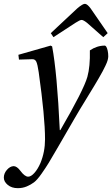

<svg xmlns="http://www.w3.org/2000/svg" viewBox="-25 -740 585 1002"><path d="M240 -567 378 -696Q406 -720 418 -720Q430 -720 448 -696L537 -567L514 -546L429 -621Q410 -636 401 -636Q392 -636 369 -621L254 -546ZM-5 187Q-5 165 11 146.5Q27 128 46 127Q63 127 81 151Q104 182 122 182Q137 182 154.5 162.5Q172 143 186 111Q210 53 210 -13Q210 -129 177 -363Q171 -404 164.5 -418Q158 -432 142 -431L74 -429L71 -454L239 -502L247 -498Q273 -361 287 -61H290Q412 -271 431 -339Q446 -393 444 -477Q481 -502 522 -502Q526 -502 530 -495.5Q534 -489 537 -475.5Q540 -462 540 -446Q540 -438 537 -426.5Q534 -415 526 -398.5Q518 -382 511 -368.5Q504 -355 490.5 -332Q477 -309 469 -295.5Q461 -282 444 -254.5Q427 -227 420 -215Q392 -170 362.5 -119Q333 -68 307.5 -24Q282 20 278 27Q245 84 229.5 109.5Q214 135 191.5 167Q169 199 152.5 211.5Q136 224 114.5 233Q93 242 68 242Q36 242 15.5 225Q-5 208 -5 187Z"/></svg>

Font: Lingua Franca
Style: Italic
Weight: 400
Italic angle: -13°
Version: Version 1.19